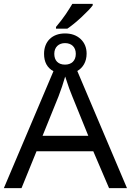

<svg xmlns="http://www.w3.org/2000/svg" viewBox="-20 -978 680 998"><path d="M271 -829.1H330.1C350.6 -842.8 375.5 -862.8 404.3 -889.6C433.1 -916.5 452.1 -936.5 461.9 -950.2V-958H356C348.6 -945.3 337.4 -927.7 322.3 -904.8C306.6 -881.8 289.6 -859.9 271 -837.9ZM430.2 -699.2C430.2 -730 419.9 -755.4 399.4 -774.9C378.4 -794.4 351.6 -804.2 317.9 -804.2C251 -804.2 209 -762.2 209 -698.2C209 -655.8 225.1 -625.5 257.8 -607.9L0 0H91.8L169.9 -191.9H464.8L546.9 0H640.1L381.8 -608.9C411.1 -626 430.2 -656.7 430.2 -699.2ZM374 -698.2C374 -661.6 351.1 -642.1 317.9 -642.1C282.2 -642.1 262.2 -663.1 262.2 -698.2C262.2 -733.9 286.1 -753.9 317.9 -753.9C351.1 -753.9 374 -733.9 374 -698.2ZM201.2 -272 284.2 -477.1C297.4 -510.7 308.6 -545.4 318.8 -580.1C334 -532.7 346.2 -499 355 -479L439 -272Z"/></svg>

Font: Noto Reveo Sans
Style: Regular
Weight: 400
Designer: Monotype Design team
Foundry: Monotype Imaging Inc.
Version: Version 1.04